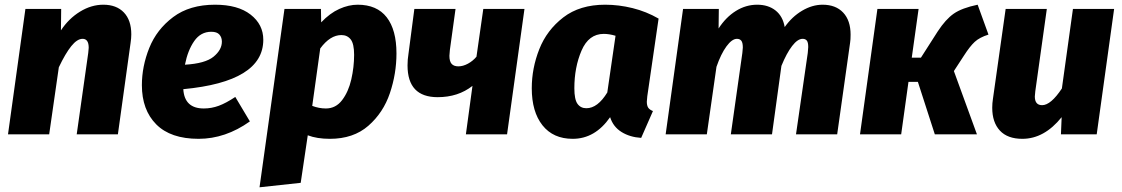

<svg xmlns="http://www.w3.org/2000/svg" viewBox="-20 -571 4769 816"><path d="M538 -425Q538 -409 535 -389L481 0H306L355 -346Q357 -364 357 -368Q357 -406 331 -406Q308 -406 283 -375Q258 -344 230 -285L189 0H14L88 -533H240L239 -442Q272 -492 320 -521.5Q368 -551 419 -551Q475 -551 506.5 -518Q538 -485 538 -425Z M759 -192Q764 -110 846 -110Q879 -110 910 -121.5Q941 -133 980 -159L1042 -55Q938 19 824 19Q705 19 644 -42.5Q583 -104 583 -209Q583 -289 614.5 -367.5Q646 -446 716 -498.5Q786 -551 894 -551Q991 -551 1045 -509Q1099 -467 1099 -402Q1099 -224 759 -192ZM923 -394Q923 -412 912.5 -424Q902 -436 878 -436Q833 -436 805.5 -396.5Q778 -357 766 -296Q852 -301 887.5 -330Q923 -359 923 -394Z M1189 -533H1344L1345 -476Q1382 -515 1422 -533Q1462 -551 1500 -551Q1582 -551 1623.5 -497.5Q1665 -444 1665 -344Q1665 -258 1637 -175Q1609 -92 1545.5 -36.5Q1482 19 1382 19Q1327 19 1288 4L1258 206L1083 225ZM1485 -338Q1485 -385 1470.5 -403.5Q1456 -422 1431 -422Q1383 -422 1341 -365L1307 -121Q1336 -110 1365 -110Q1407 -110 1434 -145.5Q1461 -181 1473 -233.5Q1485 -286 1485 -338Z M2135 0H1960L1988 -206Q1927 -158 1840 -158Q1712 -158 1712 -293Q1712 -318 1716 -342L1741 -533H1916L1892 -359Q1890 -339 1890 -334Q1890 -310 1899.5 -299.5Q1909 -289 1928 -289Q1948 -289 1969 -300.5Q1990 -312 2005 -330L2034 -533H2209Z M2779 -492 2731 -162Q2729 -144 2729 -139Q2729 -123 2734.5 -114Q2740 -105 2755 -99L2705 15Q2657 12 2621.5 -10Q2586 -32 2573 -73Q2509 19 2414 19Q2331 19 2285.5 -38.5Q2240 -96 2240 -196Q2240 -281 2272 -362Q2304 -443 2374 -497Q2444 -551 2552 -551Q2610 -551 2668.5 -536.5Q2727 -522 2779 -492ZM2421 -196Q2421 -148 2434.5 -129.5Q2448 -111 2472 -111Q2520 -111 2561 -178L2596 -419Q2569 -427 2546 -427Q2482 -427 2451.5 -356Q2421 -285 2421 -196Z M3595 -424Q3595 -402 3593 -390L3538 0H3363L3413 -346Q3415 -366 3415 -371Q3415 -391 3409 -398.5Q3403 -406 3391 -406Q3370 -406 3346.5 -375.5Q3323 -345 3301 -291L3261 0H3086L3135 -346Q3137 -364 3137 -369Q3137 -390 3130.5 -398Q3124 -406 3112 -406Q3091 -406 3067.5 -374Q3044 -342 3025 -287L2984 0H2809L2883 -533H3035L3034 -450Q3065 -498 3107.5 -524.5Q3150 -551 3198 -551Q3245 -551 3276 -526.5Q3307 -502 3315 -456Q3346 -500 3389 -525.5Q3432 -551 3476 -551Q3532 -551 3563.5 -517.5Q3595 -484 3595 -424Z M4181 -424Q4143 -412 4122.5 -393Q4102 -374 4077 -335L4034 -269L4132 0H3953L3881 -223H3841L3810 0H3635L3709 -533H3884L3855 -326H3894L3965 -437Q3999 -489 4033.5 -513Q4068 -537 4135 -551Z M4197 -113Q4197 -132 4200 -151L4254 -533H4429L4380 -183Q4378 -167 4378 -161Q4378 -124 4409 -124Q4446 -124 4493 -195L4540 -533H4715L4641 0H4489L4492 -73Q4418 19 4325 19Q4262 19 4229.5 -16Q4197 -51 4197 -113Z"/></svg>

Font: Trujillo ExtraBold
Style: Italic
Weight: 800
Italic angle: -8°
Designer: Fira Sans original fonts by bBox Type GmbH, Carrois Corporate GbR, & Edenspiekermann AG / Changes by Cristiano Sobral
Foundry: Fira Sans original fonts by bBox Type GmbH, Carrois Corporate GbR, & Edenspiekermann AG / Changes by Cristiano Sobral
Version: Version 4.301;July 28, 2020;FontCreator 13.0.0.2655 64-bit